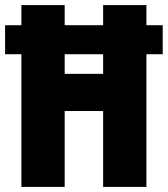

<svg xmlns="http://www.w3.org/2000/svg" viewBox="-25 -734 659 754"><path d="M59 0H229V-298H380V0H550V-521H614V-635H550V-714H380V-635H229V-714H59V-635H-5V-521H59ZM229 -444V-521H380V-444Z"/></svg>

Font: Noto Sans Lao ExtraCondensed Black
Style: Regular
Weight: 900
Width: 2
Designer: Monotype Design Team
Foundry: Monotype Imaging Inc.
Version: Version 2.003